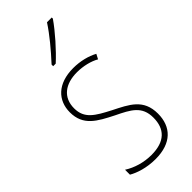

<svg xmlns="http://www.w3.org/2000/svg" viewBox="-250 -805 856 856"><g transform="rotate(-45 178.0 -377.0)"><path d="M286 -757V-764H256C224 -715 182 -665 137 -616V-606H153C196 -645 253 -709 286 -757ZM318 -126C318 -218 256 -245 183 -282C114 -318 70 -342 70 -407C70 -476 119 -512 193 -512C232 -512 273 -502 300 -486L312 -509C281 -526 239 -537 194 -537C95 -537 44 -482 44 -408C44 -324 102 -294 177 -256C245 -223 291 -200 291 -128C291 -57 252 -16 167 -16C119 -16 73 -30 37 -53V-22C64 -6 111 10 167 10C268 10 318 -44 318 -126Z"/></g></svg>

Font: Noto Sans Gujarati UI Condensed Thin
Style: Regular
Weight: 100
Width: 3
Designer: Jelle Bosma - Monotype Design Team, Universal Thirst
Foundry: Monotype Imaging Inc.
Version: Version 2.106